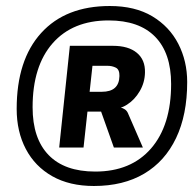

<svg xmlns="http://www.w3.org/2000/svg" viewBox="-20 -752 643 639"><path d="M177 -261 212.5 -599.5H295L258 -261ZM359 -261 316.5 -380.5H267L251 -383.5L263.5 -441L264.5 -446.5H318.5Q348 -446.5 362.5 -459.8Q377 -473 377.5 -499Q378 -520.5 365.5 -526.8Q353 -533 338 -533H287L261 -560L275 -599.5Q284.5 -599.5 294.8 -599.5Q305 -599.5 319.5 -599.5Q334 -599.5 356 -599.5Q407.5 -599.5 435.5 -576.2Q463.5 -553 462.5 -511Q462 -477.5 445.2 -448.8Q428.5 -420 402.5 -403.5Q376.5 -387 347 -389.5L326 -398.5Q360 -398.5 379.5 -394.5Q399 -390.5 405.5 -376L455.5 -261ZM292.5 -133Q211.5 -133 154 -165.5Q96.5 -198 66 -256Q35.5 -314 35.5 -389.5Q35.5 -552.5 117 -642.2Q198.5 -732 345.5 -732Q429.5 -732 486.8 -697.8Q544 -663.5 573.5 -606Q603 -548.5 603 -479Q603 -370 566 -292.5Q529 -215 459.8 -174Q390.5 -133 292.5 -133ZM297 -181Q416 -181 482.8 -258Q549.5 -335 549.5 -472.5Q549.5 -575.5 496.2 -629.8Q443 -684 341.5 -684Q222 -684 155.2 -608Q88.5 -532 88.5 -395Q88.5 -291 141.8 -236Q195 -181 297 -181Z"/></svg>

Font: Spline Sans Mono Medium
Style: Italic
Weight: 500
Italic angle: -4°
Monospace: yes
Designer: Eben Sorkin, Mirko Velimirovic
Foundry: Sorkin Type
Version: Version 1.004